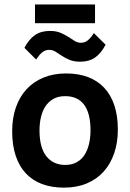

<svg xmlns="http://www.w3.org/2000/svg" viewBox="-20 -840 590 871"><path d="M514.6 -252Q514.6 -193.4 498 -144.8Q481.4 -96.2 450.2 -61.5Q418.9 -26.9 373.5 -7.8Q328.1 11.2 270 11.2Q214.8 11.2 171.4 -4.9Q127.9 -21 97.7 -53Q67.4 -85 51.3 -133.1Q35.2 -181.2 35.2 -245.1Q35.2 -304.2 52 -352.5Q68.8 -400.9 100.3 -435.1Q131.8 -469.2 177.2 -488Q222.7 -506.8 279.8 -506.8Q335.4 -506.8 378.9 -490.5Q422.4 -474.1 452.6 -441.9Q482.9 -409.7 498.8 -362.1Q514.6 -314.5 514.6 -252ZM390.6 -249Q390.6 -326.2 361.6 -365Q332.5 -403.8 275.9 -403.8Q244.6 -403.8 222.7 -391.6Q200.7 -379.4 186.5 -358.2Q172.4 -336.9 165.8 -308.6Q159.2 -280.3 159.2 -248Q159.2 -170.4 190.4 -131.1Q221.7 -91.8 275.9 -91.8Q305.7 -91.8 327.6 -103.8Q349.6 -115.7 363.3 -137Q377 -158.2 383.8 -187Q390.6 -215.8 390.6 -249ZM459 -637.2Q438.5 -597.7 411.1 -578.9Q383.8 -560.1 344.2 -560.1Q315.4 -560.1 295.7 -568.4Q275.9 -576.7 260.5 -586.9Q245.1 -597.2 231.9 -605.5Q218.8 -613.8 203.1 -613.8Q185.1 -613.8 171.4 -602.5Q157.7 -591.3 144 -569.8L90.8 -623Q111.3 -662.1 138.7 -680.9Q166 -699.7 206.1 -699.7Q234.9 -699.7 254.6 -691.2Q274.4 -682.6 289.8 -672.9Q305.2 -663.1 318.4 -654.5Q331.5 -646 347.2 -646Q365.2 -646 378.9 -657.5Q392.6 -668.9 405.8 -689.9ZM0 -496.1ZM138.7 -734.9V-819.8H411.1V-734.9ZM0 -643.1Z"/></svg>

Font: Code New Roman
Style: Bold
Weight: 700
Monospace: yes
Designer: Sam Radian
Foundry: Code New Roman
Version: Version 1.508 October 19, 2014